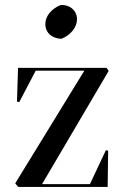

<svg xmlns="http://www.w3.org/2000/svg" viewBox="-20 -738 480 758"><path d="M40 -14 52 0H405L407 -143L398 -145L335 -11H146L409 -458L401 -470H51V-464L47 -337L56 -335L121 -459H313ZM223 -585C260 -600 284 -631 284 -662C284 -698 253 -721 219 -718C183 -703 159 -675 159 -643C159 -605 190 -585 223 -585Z"/></svg>

Font: Mazius Display
Style: Regular
Weight: 400
Designer: Alberto Casagrande & Collletttivo
Foundry: Collletttivo
Version: Version 2.000;Glyphs 3.2 (3217)